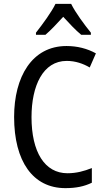

<svg xmlns="http://www.w3.org/2000/svg" viewBox="-20 -963 542 993"><path d="M348 -943H267C246 -900 202 -840 166 -794V-783H215C242 -806 275 -841 307 -876C339 -841 370 -808 400 -783H450V-794C416 -836 370 -898 348 -943ZM325 -648C370 -648 410 -634 444 -614L476 -687C431 -712 379 -725 324 -725C145 -725 53 -565 53 -358C53 -129 150 10 318 10C374 10 416 1 455 -18V-94C416 -78 375 -67 329 -67C211 -67 143 -177 143 -357C143 -519 202 -648 325 -648Z"/></svg>

Font: Noto Sans Condensed
Style: Regular
Weight: 400
Width: 3
Designer: Monotype Design Team
Foundry: Monotype Imaging Inc.
Version: Version 2.013